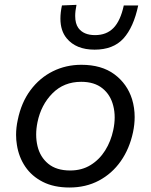

<svg xmlns="http://www.w3.org/2000/svg" viewBox="-20 -782 638 812"><path d="M274 11Q208 11 161.2 -12.8Q114.5 -36.5 87 -77Q59.5 -117.5 51.5 -169Q48 -190 48 -211.5Q48 -242.5 55 -274.5Q70 -348.5 109 -400.8Q148 -453 203.5 -480.5Q259 -508 324 -508Q409.5 -508 463.8 -467.8Q518 -427.5 538.5 -362.5Q549.5 -326 549.5 -287Q549.5 -255.5 542.5 -222.5Q527.5 -152.5 490.5 -100Q453.5 -47.5 398.2 -18.2Q343 11 274 11ZM277 -61Q326 -61 363.2 -84Q400.5 -107 424.8 -145.8Q449 -184.5 459 -232Q465 -260 465 -285.5Q465 -311.5 459 -334.5Q447.5 -381 413.2 -408.5Q379 -436 323.5 -436Q250 -436 201.8 -387.2Q153.5 -338.5 138.5 -265Q133 -238 133 -213Q133 -188 138.5 -164.5Q149.5 -118 184 -89.5Q218.5 -61 277 -61ZM380 -572Q301.5 -572 262 -620Q235.5 -652 235.5 -703.5Q235.5 -729 242 -759L303.5 -761.5Q298 -735 298 -714.5Q298 -682 311.5 -663.5Q333.5 -633.5 382 -633.5Q430.5 -633.5 460 -663.8Q489.5 -694 503.5 -759H564.5Q545 -666.5 502 -619.2Q459 -572 380 -572Z"/></svg>

Font: Heraclito
Style: Italic
Weight: 400
Italic angle: -12°
Designer: Kostas Bartsokas (font) & Cristiano Sobral (main changes)
Foundry: Kostas Bartsokas (font) & Cristiano Sobral (main changes)
Version: Version 1.00;July 8, 2020;FontCreator 13.0.0.2655 64-bit